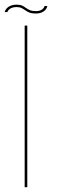

<svg xmlns="http://www.w3.org/2000/svg" viewBox="-24 -782 244 802"><path d="M79 0H90V-675H79ZM125 -725.5Q136 -725.5 143.8 -727.8Q151.5 -730 157 -733.5Q162.5 -737 166 -741.2Q169.5 -745.5 171.5 -749.8Q173.5 -754 173.5 -757H162Q161.5 -753 157.5 -747.8Q153.5 -742.5 145.8 -739Q138 -735.5 127 -735.5Q111 -735.5 101.2 -739.5Q91.5 -743.5 84.2 -749Q77 -754.5 68.5 -758.5Q60 -762.5 46 -762.5Q37 -762.5 29.2 -760.8Q21.5 -759 15.5 -755.8Q9.5 -752.5 5.5 -748.5Q1.5 -744.5 -1 -740.2Q-3.5 -736 -4.5 -731.5H7Q8 -736 12.5 -741Q17 -746 25.2 -749.2Q33.5 -752.5 45 -752.5Q57.5 -752.5 65.8 -748.5Q74 -744.5 81.5 -739Q89 -733.5 99 -729.5Q109 -725.5 125 -725.5Z"/></svg>

Font: Anybody Thin Thin
Style: Regular
Weight: 250
Version: Version 1.113;gftools[0.9.25]